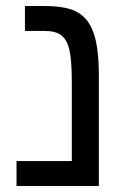

<svg xmlns="http://www.w3.org/2000/svg" viewBox="-20 -619 429 639"><path d="M309 0H35V-83H219V-342Q219 -418 211 -453Q203 -487 184 -501.5Q165 -516 129 -516H63V-599H126Q205 -599 240 -577Q276 -556 292.5 -506.5Q309 -457 309 -367Z"/></svg>

Font: Libra Sans
Style: Regular
Weight: 400
Foundry: Context Ltd
Version: Version 1.000; ttfautohint (v1.3)